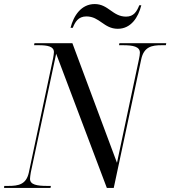

<svg xmlns="http://www.w3.org/2000/svg" viewBox="-41 -927 840 947"><path d="M540 -785C605 -785 641 -841 656 -901H646C634 -871 619 -845 581 -845C514 -845 494 -907 426 -907C360 -907 322 -850 307 -790H318C329 -817 344 -846 385 -846C451 -846 471 -785 540 -785ZM-21 0H208L210 -10H192C141 -10 107 -16 107 -45C107 -52 109 -65 111 -77L236 -662L486 0H520L655 -632C668 -697 708 -704 757 -704H777L779 -714H548L546 -704H565C616 -704 649 -697 649 -667C649 -659 647 -647 644 -633L536 -124L316 -714H129L127 -704H149C194 -704 225 -698 225 -670C225 -664 223 -651 221 -640L101 -75C88 -17 50 -10 0 -10H-20Z"/></svg>

Font: Noto Serif Display SemiCondensed
Style: Italic
Weight: 400
Width: 4
Italic angle: -12°
Designer: Monotype Design Team
Foundry: Monotype Imaging Inc.
Version: Version 2.009